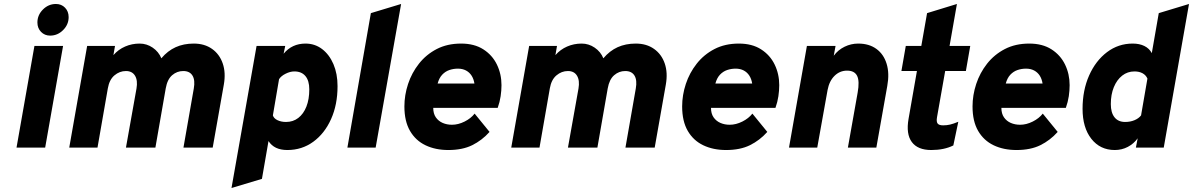

<svg xmlns="http://www.w3.org/2000/svg" viewBox="-20 -742 5996 965"><path d="M63 0 153 -511H297L207 0ZM232 -563Q204.5 -563 186.2 -581.8Q168 -600.5 168 -629Q168 -666.5 195.8 -694.2Q223.5 -722 261 -722Q289 -722 307 -703.2Q325 -684.5 325 -656Q325 -618.5 297.2 -590.8Q269.5 -563 232 -563Z M328 0 418 -511H558L550 -465Q575 -493.5 609 -508.2Q643 -523 682 -523Q717.5 -523 747.5 -502.5Q777.5 -482 791 -449Q822.5 -486.5 862.8 -504.8Q903 -523 954 -523Q1008 -523 1045.8 -496.2Q1083.5 -469.5 1099.5 -423Q1115.5 -376.5 1105 -317L1049 0H902L954 -297Q961.5 -339 947.5 -362Q933.5 -385 901 -385Q869.5 -385 845.2 -364Q821 -343 813 -298L761 0H613L666 -297Q673 -337.5 658.8 -361.2Q644.5 -385 613 -385Q581 -385 555.2 -363.2Q529.5 -341.5 522 -298L470 0Z M1143.5 203 1269.5 -511H1413.5L1405.5 -472Q1447.5 -523 1515.5 -523Q1562.5 -523 1598.8 -495.5Q1635 -468 1655.8 -419.8Q1676.5 -371.5 1676.5 -309Q1676.5 -216 1644 -143.5Q1611.5 -71 1554.5 -29.5Q1497.5 12 1424.5 12Q1391 12 1367.5 0.8Q1344 -10.5 1329.5 -33L1296.5 157ZM1417.5 -129Q1453 -129 1479.2 -149.2Q1505.5 -169.5 1520 -206.2Q1534.5 -243 1534.5 -293Q1534.5 -336.5 1515 -359.8Q1495.5 -383 1459.5 -383Q1438.5 -383 1415.5 -371.5Q1392.5 -360 1382.5 -344L1351.5 -162Q1356 -147 1374.5 -138Q1393 -129 1417.5 -129Z M1726 0 1844 -676 1996 -722 1868 0Z M2233.5 12Q2168.5 12 2118.8 -11.8Q2069 -35.5 2040.8 -84Q2012.5 -132.5 2012.5 -207Q2012.5 -264 2031 -320Q2049.5 -376 2085.8 -422Q2122 -468 2175 -495.5Q2228 -523 2297.5 -523Q2364 -523 2409.2 -494Q2454.5 -465 2477.5 -417.5Q2500.5 -370 2500.5 -314Q2500.5 -287 2496.2 -258.2Q2492 -229.5 2481.5 -200H2157.5Q2157.5 -171 2170.5 -152.2Q2183.5 -133.5 2204.8 -124.2Q2226 -115 2251.5 -115Q2283 -115 2315 -131Q2347 -147 2365.5 -171L2440.5 -79Q2402.5 -36.5 2353.2 -12.2Q2304 12 2233.5 12ZM2179.5 -322H2364.5Q2361 -345 2350.2 -361.8Q2339.5 -378.5 2322 -387.8Q2304.5 -397 2281.5 -397Q2259 -397 2238.5 -390Q2218 -383 2202.5 -366.5Q2187 -350 2179.5 -322Z M2549.5 0 2639.5 -511H2779.5L2771.5 -465Q2796.5 -493.5 2830.5 -508.2Q2864.5 -523 2903.5 -523Q2939 -523 2969 -502.5Q2999 -482 3012.5 -449Q3044 -486.5 3084.2 -504.8Q3124.5 -523 3175.5 -523Q3229.5 -523 3267.2 -496.2Q3305 -469.5 3321 -423Q3337 -376.5 3326.5 -317L3270.5 0H3123.5L3175.5 -297Q3183 -339 3169 -362Q3155 -385 3122.5 -385Q3091 -385 3066.8 -364Q3042.5 -343 3034.5 -298L2982.5 0H2834.5L2887.5 -297Q2894.5 -337.5 2880.2 -361.2Q2866 -385 2834.5 -385Q2802.5 -385 2776.8 -363.2Q2751 -341.5 2743.5 -298L2691.5 0Z M3629.5 12Q3564.5 12 3514.8 -11.8Q3465 -35.5 3436.8 -84Q3408.5 -132.5 3408.5 -207Q3408.5 -264 3427 -320Q3445.5 -376 3481.8 -422Q3518 -468 3571 -495.5Q3624 -523 3693.5 -523Q3760 -523 3805.2 -494Q3850.5 -465 3873.5 -417.5Q3896.5 -370 3896.5 -314Q3896.5 -287 3892.2 -258.2Q3888 -229.5 3877.5 -200H3553.5Q3553.5 -171 3566.5 -152.2Q3579.5 -133.5 3600.8 -124.2Q3622 -115 3647.5 -115Q3679 -115 3711 -131Q3743 -147 3761.5 -171L3836.5 -79Q3798.5 -36.5 3749.2 -12.2Q3700 12 3629.5 12ZM3575.5 -322H3760.5Q3757 -345 3746.2 -361.8Q3735.5 -378.5 3718 -387.8Q3700.5 -397 3677.5 -397Q3655 -397 3634.5 -390Q3614 -383 3598.5 -366.5Q3583 -350 3575.5 -322Z M3945.5 0 4035.5 -511H4179.5L4170.5 -462Q4192.5 -491.5 4225 -507.2Q4257.5 -523 4293.5 -523Q4348 -523 4384.8 -496.2Q4421.5 -469.5 4436.2 -421.5Q4451 -373.5 4439.5 -310L4384.5 0H4241.5L4290.5 -276Q4301 -334 4288 -360.5Q4275 -387 4237.5 -387Q4201 -387 4174.5 -361Q4148 -335 4139.5 -290L4087.5 0Z M4660.5 12Q4592.5 12 4562.8 -28.2Q4533 -68.5 4546.5 -145L4588.5 -385H4510.5L4532.5 -511H4610.5L4639.5 -676L4789.5 -722L4752.5 -511H4856.5L4834.5 -385H4730.5L4689.5 -153Q4685.5 -130.5 4692.5 -121.2Q4699.5 -112 4720.5 -112Q4738.5 -112 4754.8 -115.8Q4771 -119.5 4796.5 -130L4771.5 -11Q4725.5 12 4660.5 12Z M5089 12Q5024 12 4974.2 -11.8Q4924.5 -35.5 4896.2 -84Q4868 -132.5 4868 -207Q4868 -264 4886.5 -320Q4905 -376 4941.2 -422Q4977.5 -468 5030.5 -495.5Q5083.5 -523 5153 -523Q5219.5 -523 5264.8 -494Q5310 -465 5333 -417.5Q5356 -370 5356 -314Q5356 -287 5351.8 -258.2Q5347.5 -229.5 5337 -200H5013Q5013 -171 5026 -152.2Q5039 -133.5 5060.2 -124.2Q5081.5 -115 5107 -115Q5138.5 -115 5170.5 -131Q5202.5 -147 5221 -171L5296 -79Q5258 -36.5 5208.8 -12.2Q5159.5 12 5089 12ZM5035 -322H5220Q5216.5 -345 5205.8 -361.8Q5195 -378.5 5177.5 -387.8Q5160 -397 5137 -397Q5114.5 -397 5094 -390Q5073.5 -383 5058 -366.5Q5042.5 -350 5035 -322Z M5583 12Q5509.5 12 5465.2 -44.2Q5421 -100.5 5421 -195Q5421 -288.5 5454 -362.8Q5487 -437 5544 -480Q5601 -523 5673 -523Q5707 -523 5731.8 -510.8Q5756.5 -498.5 5769 -475L5804 -676L5956 -722L5829 0H5689L5698 -47Q5678.5 -19.5 5648.5 -3.8Q5618.5 12 5583 12ZM5635 -129Q5660.5 -129 5681.8 -137.8Q5703 -146.5 5715 -162L5747 -347Q5739.5 -364.5 5722.5 -373.8Q5705.5 -383 5682 -383Q5647 -383 5620.2 -362Q5593.5 -341 5578.2 -304Q5563 -267 5563 -219Q5563 -175.5 5581.8 -152.2Q5600.5 -129 5635 -129Z"/></svg>

Font: Overpass Black
Style: Italic
Weight: 900
Italic angle: -10°
Designer: Delve Withrington, Dave Bailey, Thomas Jockin
Foundry: Delve Fonts LLC
Version: Version 4.000